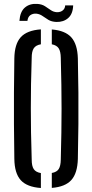

<svg xmlns="http://www.w3.org/2000/svg" viewBox="-20 -957 474 984"><path d="M189.5 6.5Q118 1.5 86.2 -33.8Q54.5 -69 53.5 -142.5Q52 -240 51.5 -321.2Q51 -402.5 51.5 -482.5Q52 -562.5 53.5 -657.5Q54.5 -731 86.2 -766.2Q118 -801.5 189.5 -806.5V-730Q163.5 -725.5 153 -709.5Q142.5 -693.5 142.5 -661Q140 -587.5 139 -525Q138 -462.5 138 -402.8Q138 -343 139 -279Q140 -215 142.5 -139Q142.5 -106 153 -90.2Q163.5 -74.5 189.5 -70ZM245.5 6V-70.5Q271 -75 281 -90.8Q291 -106.5 291.5 -139Q293.5 -213.5 294.5 -276.8Q295.5 -340 295.5 -399.8Q295.5 -459.5 294.5 -522.8Q293.5 -586 291.5 -661Q291 -693 281 -709Q271 -725 245.5 -730V-806Q314.5 -800.5 345.8 -765.2Q377 -730 379 -657.5Q381 -562.5 381.8 -482.2Q382.5 -402 381.8 -321Q381 -240 379 -142.5Q377 -69.5 345.8 -34.5Q314.5 0.5 245.5 6ZM314 -929.5H355Q353.5 -885.5 329.5 -864.5Q305.5 -843.5 269 -844.5Q244.5 -845.5 228.2 -855.2Q212 -865 198 -875Q184 -885 166.5 -887Q149.5 -888.5 136.2 -879.8Q123 -871 120.5 -850H79.5Q83 -897.5 107.8 -918.5Q132.5 -939.5 171 -937Q194.5 -935.5 210.5 -925.2Q226.5 -915 240.2 -905.2Q254 -895.5 271.5 -894.5Q290 -894 301.8 -903.8Q313.5 -913.5 314 -929.5Z"/></svg>

Font: Big Shoulders Stencil Text Medium
Style: Regular
Weight: 500
Designer: Patric King
Foundry: XO Type Co
Version: Version 1.000